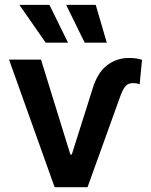

<svg xmlns="http://www.w3.org/2000/svg" viewBox="-20 -778 628 798"><path d="M150.4 -530.3 272.5 -135.7H278.3L363.3 -404.3Q383.3 -474.1 423.6 -505.6Q463.9 -537.1 516.6 -537.1Q548.3 -537.1 570.3 -529.3L560.5 -427.7Q548.3 -432.6 532.2 -432.6Q512.2 -432.6 500.7 -418.7Q489.3 -404.8 477.5 -371.1L343.8 0H207L17.6 -530.3ZM60.5 -757.8H185.5L262.7 -600.6H169.9ZM254.9 -757.8H377.9L423.8 -600.6H332Z"/></svg>

Font: Pretendard Std SemiBold
Style: Regular
Weight: 600
Designer: Base glyphs from Inter by Rasmus Andersson; Hangeul glyphs from Noto Sans CJK(Source Han Sans) by Jang Soo-young and Kan
Foundry: Kil Hyung-jin
Version: Version 1.309